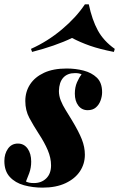

<svg xmlns="http://www.w3.org/2000/svg" viewBox="-40 -846 546 880"><path d="M79 -14Q87 -10 95.5 -8.5Q104 -7 116 -7Q150 -7 172 -28.5Q194 -50 194 -88Q194 -122 179 -157.5Q164 -193 137 -234Q113 -271 94.5 -305.5Q76 -340 76 -383Q76 -426 98 -459.5Q120 -493 162 -512.5Q204 -532 266 -532Q306 -532 343 -522.5Q380 -513 404 -490Q428 -467 428 -423Q428 -405 421 -385.5Q414 -366 399.5 -353.5Q385 -341 362 -341Q335 -341 319 -362Q303 -383 303 -417Q303 -446 313 -469Q323 -492 334 -505Q324 -511 304 -511Q269 -511 250 -490Q231 -469 230 -429Q230 -407 238.5 -385.5Q247 -364 260.5 -342.5Q274 -321 289 -296Q321 -243 335 -207.5Q349 -172 349 -137Q349 -95 326.5 -61Q304 -27 260.5 -6.5Q217 14 155 14Q110 14 70 3Q30 -8 5 -35Q-20 -62 -20 -108Q-20 -141 -3.5 -164.5Q13 -188 42 -188Q70 -188 86.5 -165Q103 -142 103 -105Q103 -77 94 -52.5Q85 -28 79 -14ZM290 -672Q253 -654 205.5 -637.5Q158 -621 107 -608L102 -622Q178 -656 243.5 -711Q309 -766 349 -826H367Q382 -755 408.5 -706.5Q435 -658 486 -622L482 -608Q416 -621 372 -636.5Q328 -652 290 -672Z"/></svg>

Font: Playfair Display ExtraBold
Style: Italic
Weight: 800
Italic angle: -14°
Designer: Claus Eggers Sørensen
Foundry: Claus Eggers Sørensen
Version: Version 1.203